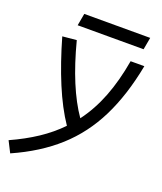

<svg xmlns="http://www.w3.org/2000/svg" viewBox="-199 -789 948 1124"><g transform="rotate(20 275.5 -227.0)"><path d="M0.5 230.5 -34.7 161.1Q55.2 120.6 127.7 72.5Q200.2 24.4 257.3 -34.7Q197.3 -123.5 146.5 -245.4Q95.7 -367.2 52.7 -517.6L140.1 -525.9Q210.4 -254.4 315.9 -103Q377 -184.6 416.7 -286.9Q456.5 -389.2 478.5 -517.6H564Q527.3 -326.2 457 -184.8Q386.7 -43.5 274.7 57.6Q162.6 158.7 0.5 230.5ZM115.2 -609.4 128.9 -685.1H539.6L525.9 -609.4Z"/></g></svg>

Font: Cascadia Code NF SemiLight
Style: Italic
Weight: 350
Italic angle: -10°
Monospace: yes
Designer: Aaron Bell
Foundry: Saja Typeworks
Version: Version 2404.023; ttfautohint (v1.8.4)